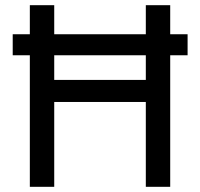

<svg xmlns="http://www.w3.org/2000/svg" viewBox="-20 -720 772 740"><path d="M29 -588H95V-700H189V-588H542V-700H636V-588H703V-507H636V0H542V-327H189V0H95V-507H29ZM542 -412V-507H189V-412Z"/></svg>

Font: Tilda Sans Medium
Style: Regular
Weight: 500
Designer: ParaType Ltd
Foundry: ParaType Ltd
Version: Version 1.009